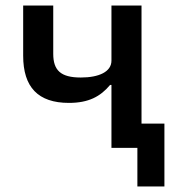

<svg xmlns="http://www.w3.org/2000/svg" viewBox="-20 -536 640 696"><path d="M478 140H576V-88H493V-516H384V-316C384 -276 339 -255 273 -255C200 -255 173 -281 173 -341V-516H64V-334C64 -220 118 -163 230 -163C301 -163 344 -186 379 -228H384V0H478Z"/></svg>

Font: IBM Plex Mono Medm
Style: Regular
Weight: 500
Monospace: yes
Designer: Mike Abbink, Paul van der Laan, Pieter van Rosmalen
Foundry: Bold Monday
Version: Version 2.004